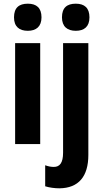

<svg xmlns="http://www.w3.org/2000/svg" viewBox="-20 -781 561 1041"><path d="M131 -761C83 -761 56 -739 56 -687C56 -637 84 -614 131 -614C176 -614 205 -637 205 -687C205 -738 178 -761 131 -761ZM316 -687C316 -637 345 -614 391 -614C437 -614 465 -637 465 -687C465 -738 438 -761 391 -761C343 -761 316 -739 316 -687ZM198 -547H62V0H198ZM302 240C406 239 459 176 459 59V-547H322V47C322 102 304 124 272 124C256 124 241 121 225 115V229C247 236 276 240 302 240Z"/></svg>

Font: Noto Sans Thai Looped Condensed
Style: Bold
Weight: 700
Width: 3
Designer: Sasikarn Vongin, Ben Mitchell
Foundry: The Fontpad Ltd
Version: Version 1.001